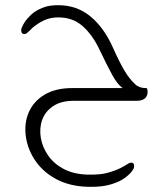

<svg xmlns="http://www.w3.org/2000/svg" viewBox="-20 -388 598 739"><path d="M137 142Q143 178 165 210Q187 242 224.5 262Q262 282 314 284Q341 285 365 282.5Q389 280 414 271Q430 266 444.5 258.5Q459 251 475 241Q481 238 485 238Q494 238 496 247Q497 256 494 261Q487 275 471 288.5Q455 302 438 310Q412 322 384 327Q356 332 318 331Q249 329 198.5 302.5Q148 276 118 233.5Q88 191 80 141Q72 89 90 46Q108 3 150.5 -23Q193 -49 258 -49H452Q432 -63 412 -99.5Q392 -136 363 -197Q336 -254 298 -287.5Q260 -321 205 -321Q173 -321 149 -309.5Q125 -298 105 -281Q101 -277 95.5 -271.5Q90 -266 84 -261Q80 -257 74 -257Q63 -257 62 -268Q61 -273 62 -276.5Q63 -280 64 -282Q72 -301 85.5 -316.5Q99 -332 113 -342Q131 -354 152 -361Q173 -368 204 -368Q276 -368 328.5 -324.5Q381 -281 415 -204Q439 -150 458.5 -117Q478 -84 500 -64Q515 -49 541 -49Q547 -49 547 -44Q551 -24 540.5 -12Q530 0 507 0H264Q215 0 184.5 20.5Q154 41 142.5 73Q131 105 137 142Z"/></svg>

Font: Zain Light
Style: Italic
Weight: 300
Italic angle: -10°
Designer: Zain,Boutros
Foundry: Mobile Telecommunications Company (Zain), 2024
Version: Version 1.51; ttfautohint (v1.8.4)